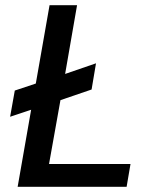

<svg xmlns="http://www.w3.org/2000/svg" viewBox="-20 -720 590 740"><path d="M48 0 100 -297 19 -270 37 -371 118 -398 171 -700H277L231 -435L350 -476L333 -375L213 -334L169 -88H483L468 0Z"/></svg>

Font: Rethink Sans Medium
Style: Italic
Weight: 500
Italic angle: -10°
Designer: The Rethink Sans project authors (Hans Thiessen). DM Sans designed by Colophon Foundry.
Foundry: Rethink Communications LLC
Version: Version 1.001